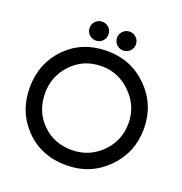

<svg xmlns="http://www.w3.org/2000/svg" viewBox="-153 -1004 1094 1151"><g transform="rotate(20 394.0 -428.5)"><path d="M437.5 -767.5Q420 -785 420 -810Q420 -835 437.5 -852.5Q455 -870 480 -870Q505 -870 522.5 -852.5Q540 -835 540 -810Q540 -785 522.5 -767.5Q505 -750 480 -750Q455 -750 437.5 -767.5ZM262.5 -767.5Q245 -785 245 -810Q245 -835 262.5 -852.5Q280 -870 305 -870Q330 -870 347.5 -852.5Q365 -835 365 -810Q365 -785 347.5 -767.5Q330 -750 305 -750Q280 -750 262.5 -767.5ZM394 -715Q547 -715 652.5 -609.5Q758 -504 758 -351Q758 -198 652.5 -92.5Q547 13 394 13Q235 13 132.5 -91.5Q30 -196 30 -351Q30 -506 132.5 -610.5Q235 -715 394 -715ZM128 -351Q128 -236 203.5 -160Q279 -84 394 -84Q503 -84 581.5 -161Q660 -238 660 -351Q660 -459 581 -538.5Q502 -618 394 -618Q280 -618 204 -539.5Q128 -461 128 -351Z"/></g></svg>

Font: Edgecutting Lite Sharp
Style: Medium
Weight: 500
Designer: RandomMaerks (Nguyen Gia Bao)
Version: Version 1.0